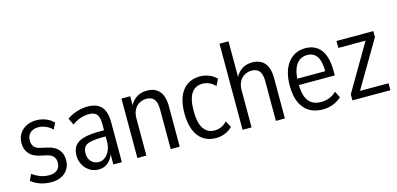

<svg xmlns="http://www.w3.org/2000/svg" viewBox="-66 -1107 3141 1518"><g transform="rotate(-15 1505.0 -348.0)"><path d="M203.9 8.9Q172.1 8.9 141.9 2.2Q111.8 -4.5 86.8 -16.6Q61.8 -28.6 41.8 -45.6L65.7 -96.6Q88.7 -80.2 110.8 -69.4Q132.9 -58.7 155.6 -53.7Q178.4 -48.7 201.9 -48.7Q244.1 -48.7 268.4 -69.5Q292.7 -90.4 292.7 -127.3Q292.7 -159.9 275.7 -178.7Q258.7 -197.6 226.1 -205L163.1 -219.5Q110.4 -231.6 82.7 -265.6Q54.9 -299.7 54.9 -348.2Q54.9 -393.4 75.3 -426Q95.7 -458.6 131.6 -477Q167.5 -495.3 214.4 -495.3Q241.5 -495.3 266.8 -488.8Q292.1 -482.3 314.3 -469.9Q336.5 -457.5 354.2 -439.2L329 -388.5Q311.9 -405.4 293.1 -415.9Q274.3 -426.4 254.8 -432.2Q235.4 -437.9 215.4 -437.9Q174 -437.9 148.9 -415.6Q123.7 -393.4 123.7 -352.4Q123.7 -323.3 138.6 -303.6Q153.4 -283.9 186 -277L249 -262.4Q305.7 -249.8 333.7 -215.5Q361.6 -181.3 361.6 -131.2Q361.6 -89.2 342.2 -57.4Q322.8 -25.7 287.4 -8.4Q251.9 8.9 203.9 8.9Z M592.4 8.9Q551.3 8.9 518.7 -12.2Q486.2 -33.3 467.8 -67.4Q449.4 -101.4 449.4 -140.5Q449.4 -191 472.4 -221.7Q495.5 -252.4 546.7 -266.3Q597.8 -280.3 682.7 -280.3H722.3V-229.4H690.1Q640.9 -229.4 608.5 -224.8Q576.1 -220.3 557.4 -210.3Q538.7 -200.3 530.8 -183Q523 -165.7 523 -140.9Q523 -99.7 547 -73.8Q571 -47.9 608.7 -47.9Q635.8 -47.9 659.4 -65.6Q683.1 -83.3 697.4 -115.1Q711.7 -146.8 711.7 -188.8V-332.5Q711.7 -386.4 692.7 -410.4Q673.7 -434.4 628.4 -434.4Q595.1 -434.4 560.5 -423.2Q525.9 -412.1 490.6 -386.5L464.6 -441.3Q488 -458.6 516 -470.3Q544 -482.1 574.2 -488.7Q604.4 -495.3 632.8 -495.3Q684.6 -495.3 717.7 -476.8Q750.9 -458.3 766.8 -421.2Q782.8 -384.2 782.8 -327V0H713.1V-108.8H720.5Q712.2 -72 693.8 -45.4Q675.5 -18.9 649.8 -5Q624.1 8.9 592.4 8.9Z M909.8 0V-486.3H981.4V-391.3H972.8Q988.1 -437.6 1026.6 -466.5Q1065.1 -495.3 1120 -495.3Q1162.2 -495.3 1192.5 -478.1Q1222.7 -460.9 1239.5 -424.2Q1256.3 -387.5 1256.3 -327.7V0H1182.6V-321.4Q1182.6 -365.2 1172.2 -389.5Q1161.8 -413.7 1143 -423.7Q1124.1 -433.7 1099.3 -433.7Q1067.4 -433.7 1040.9 -418.6Q1014.4 -403.6 999 -374.5Q983.5 -345.5 983.5 -304.8V0Z M1552.9 8.9Q1491.7 8.9 1448.6 -20.5Q1405.4 -50 1382.8 -106.6Q1360.2 -163.2 1360.2 -244.2Q1360.2 -324.2 1382.8 -380.3Q1405.4 -436.3 1448.6 -465.8Q1491.7 -495.3 1552.2 -495.3Q1592.2 -495.3 1627.4 -481.1Q1662.7 -466.9 1687.9 -440.6L1661.1 -387.1Q1639.8 -410 1614.1 -422.1Q1588.4 -434.2 1557.7 -434.2Q1497.3 -434.2 1466.5 -387Q1435.6 -339.8 1435.6 -242.4Q1435.6 -147.5 1467 -99.9Q1498.3 -52.2 1557.4 -52.2Q1587.9 -52.2 1613.7 -64.4Q1639.5 -76.6 1660.3 -99L1687.9 -45.8Q1662.7 -19.7 1627 -5.4Q1591.4 8.9 1552.9 8.9Z M1770.8 0V-705H1844.5V-391.3H1836Q1851.3 -437.6 1888.7 -466.5Q1926.1 -495.3 1981 -495.3Q2023.2 -495.3 2053.5 -478.2Q2083.7 -461.2 2100.5 -424.5Q2117.3 -387.8 2117.3 -327.7V0H2043.6V-321.4Q2043.6 -365.2 2033.2 -389.5Q2022.8 -413.7 2004 -423.7Q1985.1 -433.7 1960.3 -433.7Q1928.4 -433.7 1901.9 -418.6Q1875.4 -403.6 1860 -374.5Q1844.5 -345.5 1844.5 -304.8V0Z M2427.6 8.9Q2364.4 8.9 2318.1 -18.2Q2271.8 -45.4 2246.5 -100.7Q2221.2 -156.1 2221.2 -241.6Q2221.2 -320.9 2244.9 -377.2Q2268.5 -433.6 2312.3 -464.4Q2356 -495.3 2414.8 -495.3Q2471.1 -495.3 2509.3 -468.8Q2547.6 -442.4 2567.1 -390.5Q2586.6 -338.5 2586.6 -262.6V-226.6H2278.9V-278.5H2536.4L2522.7 -264.3Q2522.7 -358.4 2496.2 -398.8Q2469.7 -439.1 2415.5 -439.1Q2377.1 -439.1 2349.7 -417.7Q2322.2 -396.3 2307.4 -354.4Q2292.6 -312.6 2292.6 -248.9V-233.6Q2292.6 -169.2 2308.4 -129.1Q2324.2 -89.1 2354.6 -70.3Q2385 -51.5 2429.5 -51.5Q2463.3 -51.5 2495.3 -63.3Q2527.2 -75.1 2554.3 -101.5L2581.2 -49.7Q2550.3 -20.9 2510.8 -6Q2471.3 8.9 2427.6 8.9Z M2669.8 0V-49.3L2904.5 -450.1V-429.4H2669.8V-486.3H2971.3V-437L2735.4 -36.7V-56.9H2981V0Z"/></g></svg>

Font: Nunito Sans 12pt ExtraLight Condensed
Style: Regular
Weight: 200
Width: 3
Version: Version 3.101;gftools[0.9.27]